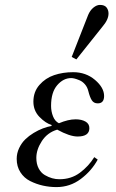

<svg xmlns="http://www.w3.org/2000/svg" viewBox="-20 -750 474 782"><path d="M48 -103Q48 -126 58 -147Q68 -168 83 -182.5Q98 -197 117 -208.5Q136 -220 154.5 -227Q173 -234 190 -237V-241Q166 -248 141 -273.5Q116 -299 116 -336Q116 -376 140.5 -404Q165 -432 200.5 -444Q236 -456 278 -456Q330 -456 367 -424.5Q404 -393 404 -359Q404 -329 378 -329Q362 -329 354 -341.5Q346 -354 340 -378Q336 -395 326 -406.5Q316 -418 304 -423Q292 -428 284 -430Q276 -432 270 -432Q238 -432 213 -403Q188 -374 188 -319Q188 -296 196 -276Q204 -256 220 -248Q258 -264 288 -264Q312 -264 328 -255Q344 -246 344 -228Q344 -194 296 -194Q264 -194 213 -222Q173 -210 150.5 -175.5Q128 -141 128 -107Q128 -82 137.5 -64Q147 -46 162.5 -37Q178 -28 192.5 -24Q207 -20 222 -20Q270 -20 305.5 -46.5Q341 -73 364 -110L378 -100Q353 -54 309 -21Q265 12 210 12Q182 12 155 6Q128 0 103 -12.5Q78 -25 63 -48.5Q48 -72 48 -103ZM272 -518 339 -689Q347 -708 360.5 -719Q374 -730 387 -730Q406 -730 414 -719.5Q422 -709 422 -695Q422 -670 397 -641L291 -508Z"/></svg>

Font: Old Standard TT
Style: Italic
Weight: 400
Italic angle: -15.2°
Designer: Alexey Kryukov <alexios@thessalonica.org.ru>
Version: Version 2.2